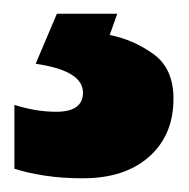

<svg xmlns="http://www.w3.org/2000/svg" viewBox="-20 -20 275 280"><path d="M233 124Q233 177 197.5 208.5Q162 240 101 240Q70 240 44.5 236Q19 232 1 226V133Q17 138 32 140.5Q47 143 62 143Q101 143 101 115Q101 83 32 73L63 0H151L140 31Q175 38 204 59Q233 80 233 124Z"/></svg>

Font: Noto Sans Myanmar SemiCondensed Black
Style: Regular
Weight: 900
Width: 4
Designer: Monotype Design Team
Foundry: Monotype Imaging Inc.
Version: Version 2.107; ttfautohint (v1.8.4.7-5d5b)